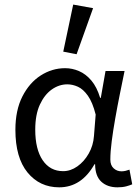

<svg xmlns="http://www.w3.org/2000/svg" viewBox="-20 -790 600 822"><path d="M233.5 12Q150 12 97.9 -51.5Q45.9 -115.1 45.9 -234.2Q45.9 -318.1 75.8 -376.9Q105.7 -435.7 154.3 -466.9Q203 -498.1 259.1 -498.1Q289.2 -498.1 318.4 -485.6Q347.6 -473.1 371.3 -445.1Q394.9 -417.1 408.8 -370.9H411.5L431.8 -486.1H513.3Q503.3 -438.1 492.8 -385.6Q482.2 -333.1 473.2 -281.8Q464.1 -230.4 458.3 -185.4Q452.4 -140.4 452.4 -106.8Q452.4 -82.4 466.5 -69.5Q480.6 -56.5 500.4 -56.5Q508.6 -56.5 517.6 -58.6Q526.5 -60.7 534.3 -63.7L546.1 -0.9Q536.1 3.5 520.3 7.8Q504.6 12 482.9 12Q439.9 12 413.7 -12.1Q387.5 -36.2 387.2 -86.8H384.4Q328.6 12 233.5 12ZM250.2 -57.2Q282.1 -57.2 311.2 -77.7Q340.4 -98.3 359.9 -132.7Q379.4 -167.1 382.3 -207.9L389.6 -299.5Q376.2 -352.3 356.2 -380.3Q336.2 -408.4 313.6 -418.6Q290.9 -428.9 268.1 -428.9Q233 -428.9 201.8 -407Q170.6 -385 150.7 -342.1Q130.9 -299.2 130.9 -234.9Q130.9 -150.9 162.7 -104Q194.5 -57.2 250.2 -57.2ZM307.9 -557.8 250.8 -568.9 293.4 -770.4 378.5 -755Z"/></svg>

Font: Source Sans Variable
Style: Regular
Weight: 200
Designer: Paul D. Hunt
Foundry: Adobe Systems Incorporated
Version: Version 3.006;hotconv 1.0.111;makeotfexe 2.5.65597